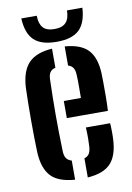

<svg xmlns="http://www.w3.org/2000/svg" viewBox="-87 -825 609 888"><g transform="rotate(-10 217.0 -381.0)"><path d="M42.2 -145.4Q40.9 -175.2 40.3 -216Q39.7 -256.9 39.7 -301.1Q39.7 -345.4 40.4 -385.3Q41 -425.3 42.2 -453Q47 -529.5 82.3 -565.9Q117.5 -602.4 192.6 -607.7V-518.2Q174.7 -513.7 167 -501.7Q159.4 -489.6 158.9 -469.6Q157.4 -423.8 156.8 -382.1Q156.1 -340.4 156.1 -300.2Q156.1 -260 156.8 -218.9Q157.4 -177.9 158.9 -132.9Q159.4 -111 167.4 -99Q175.3 -87 192.6 -82.1V7.7Q114.6 2.1 80.5 -34.5Q46.4 -71 42.2 -145.4ZM252.1 7.7V-82.1Q268.1 -86.9 275.4 -99.2Q282.7 -111.4 283.7 -133.7Q284.7 -148.7 284.9 -170.8Q285 -192.8 283.5 -221.4H397.2Q398.5 -210 398.9 -185.9Q399.2 -161.7 398.2 -145.4Q394.7 -70.2 360.9 -33.8Q327.2 2.6 252.1 7.7ZM204.2 -279.5V-359.9H284.5Q284.9 -383 284.9 -405.6Q284.9 -428.2 284.7 -445.3Q284.4 -462.5 283.7 -469.6Q283 -490.5 275.2 -501.9Q267.5 -513.4 252.1 -517.9V-607.7Q327 -602.1 360.8 -566.3Q394.6 -530.5 398.2 -457.3Q398.7 -445.7 399.1 -415.7Q399.5 -385.8 399.2 -348.9Q399 -312 397.2 -279.5ZM220.3 -635Q147.9 -635 114.2 -667.1Q80.4 -699.2 76.8 -769.9H149.4Q149.8 -732.6 166.2 -713.8Q182.6 -694.9 220.3 -694.9Q257.1 -694.9 274.1 -713.5Q291.1 -732 291.3 -769.9H363.7Q359.8 -699.2 326.1 -667.1Q292.5 -635 220.3 -635Z"/></g></svg>

Font: Big Shoulders Stencil Text Thin
Style: Regular
Weight: 100
Designer: Patric King
Foundry: XO Type Co
Version: Version 2.001